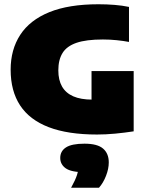

<svg xmlns="http://www.w3.org/2000/svg" viewBox="-20 -623 696 902"><path d="M436 9Q299 9 209 -25.5Q119 -60 74.5 -127.8Q30 -195.5 30 -295.5Q30 -390 75 -459.2Q120 -528.5 211.5 -565.8Q303 -603 442.5 -603Q481.5 -603 518.5 -600Q555.5 -597 586 -590.5V-426Q559.5 -431 528.2 -434.2Q497 -437.5 463.5 -437.5Q385 -437.5 339.2 -421.8Q293.5 -406 273.8 -374Q254 -342 254 -292.5Q254 -247 271.5 -216.5Q289 -186 324.2 -170.5Q359.5 -155 413.5 -155Q434.5 -155 459 -156.8Q483.5 -158.5 502.5 -160.5L410 -88V-289H608V-6Q566 0.5 521.2 4.8Q476.5 9 436 9ZM314 259Q334 223 341.8 198.8Q349.5 174.5 349.5 147L391 186H377Q315 186 289 167.8Q263 149.5 263 119Q263 87 290 69.5Q317 52 377 52Q437.5 52 464.2 75Q491 98 491 140Q491 170 478 203.2Q465 236.5 445 259Z"/></svg>

Font: Encode Sans SC Black
Style: Regular
Weight: 900
Version: Version 3.002